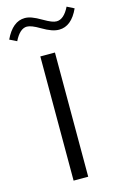

<svg xmlns="http://www.w3.org/2000/svg" viewBox="-155 -952 643 1010"><g transform="rotate(-15 166.5 -447.0)"><path d="M18.1 -785.2C38.1 -825.7 61 -846.2 86.4 -846.2C102.1 -846.2 125 -837.4 155.3 -819.3C194.8 -795.9 222.7 -786.6 247.6 -786.6C292.5 -786.6 328.1 -815.9 354.5 -874L315.9 -893.6C295.9 -853 272.5 -832.5 246.1 -832.5C230 -832.5 210.9 -839.8 176.3 -859.9C135.7 -883.8 110.4 -892.6 87.4 -892.6C43.5 -892.6 7.3 -863.3 -20.5 -804.2ZM194.3 -676.3H114.7V0H194.3Z"/></g></svg>

Font: Estedad Regular
Style: Regular
Weight: 400
Designer: Amin Abedi
Version: Version 7.3